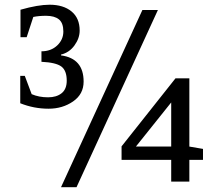

<svg xmlns="http://www.w3.org/2000/svg" viewBox="-20 -762 936 805"><path d="M773.9 -433.6V-147.5L831.1 -137.7V-91.8H773.9V-0.5H697.8V-91.8H489.7V-148.4L715.8 -433.6ZM697.8 -147.5V-332.5L549.8 -147.5ZM300.8 22.9H235.8L577.1 -720.2H642.1ZM153.8 -546.9Q193.8 -546.9 219.7 -571.3Q245.6 -595.7 245.6 -629.9Q245.6 -665.5 227.1 -680.7Q208.5 -695.8 172.9 -695.8Q143.1 -695.8 119.6 -690.9L91.8 -606H65.9V-721.2Q139.6 -742.2 188 -742.2Q245.6 -742.2 279.8 -714.1Q314 -686 314 -633.8Q314 -601.6 292.2 -571.5Q270.5 -541.5 235.8 -533.2V-529.8Q330.6 -517.1 330.6 -419.9Q330.6 -367.2 286.4 -336.7Q242.2 -306.2 183.6 -306.2Q122.1 -306.2 64.9 -329.1V-443.8H84L112.8 -367.2Q143.1 -354 181.6 -354Q216.8 -354 238.3 -371.1Q259.8 -388.2 259.8 -423.8Q259.8 -466.3 237.1 -483.2Q214.4 -500 153.8 -502.9Z"/></svg>

Font: Amethysta
Style: Regular
Weight: 400
Designer: Konstantin Vinogradov, Alexei Vanyashin
Foundry: Cyreal (www.cyreal.org)
Version: Version 1.002